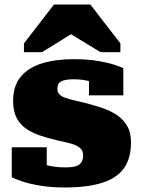

<svg xmlns="http://www.w3.org/2000/svg" viewBox="-20 -818 625 850"><path d="M348 -130Q348 -148 338.5 -158.5Q329 -169 312 -176Q295 -183 273.5 -187.5Q252 -192 228 -198Q194 -206 160.5 -217Q127 -228 99 -246Q71 -264 54.5 -294.5Q38 -325 38 -371Q38 -438 72 -478.5Q106 -519 166 -537.5Q226 -556 304 -556Q369 -556 415 -548Q461 -540 489 -530.5Q517 -521 526 -516V-396H374V-488Q392 -490 401 -485.5Q410 -481 411.5 -474Q413 -467 411 -459.5Q409 -452 406 -447Q394 -453 379 -457.5Q364 -462 346 -464.5Q328 -467 305 -467Q269 -467 251.5 -458Q234 -449 234 -426Q234 -410 243 -400.5Q252 -391 269 -385Q286 -379 308.5 -374Q331 -369 358 -362Q393 -353 428.5 -341.5Q464 -330 494 -311Q524 -292 542 -262Q560 -232 560 -188Q560 -117 528.5 -73Q497 -29 431.5 -8.5Q366 12 267 12Q207 12 158.5 4Q110 -4 78 -15Q46 -26 32 -33V-166H187V-45Q166 -51 154 -62Q142 -73 138 -83.5Q134 -94 138 -99.5Q142 -105 153 -99Q165 -94 182 -88.5Q199 -83 221 -80Q243 -77 270 -77Q298 -77 315 -82Q332 -87 340 -99Q348 -111 348 -130ZM380 -798H219L86 -626V-587H166L342 -696H246L425 -587H513V-626Z"/></svg>

Font: Roboto Serif Black
Style: Regular
Weight: 900
Designer: Greg Gazdowicz
Foundry: Commercial Type
Version: Version 1.008